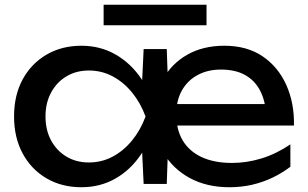

<svg xmlns="http://www.w3.org/2000/svg" viewBox="-20 -772 1293 806"><path d="M943 14Q848 14 777 -24.5Q706 -63 666.5 -130Q627 -197 627 -283Q627 -370 663 -437Q699 -504 765.5 -542Q832 -580 922 -580Q1017 -580 1082.5 -535.5Q1148 -491 1182 -415Q1216 -339 1214 -245H692V-335H1150L1097 -291Q1094 -349 1072 -391.5Q1050 -434 1009 -457Q968 -480 907 -480Q853 -480 810.5 -457.5Q768 -435 744 -393Q720 -351 720 -292Q720 -228 747 -182.5Q774 -137 826.5 -112.5Q879 -88 954 -88Q1016 -88 1078 -107Q1140 -126 1199 -166V-72Q1165 -46 1124.5 -26.5Q1084 -7 1038.5 3.5Q993 14 943 14ZM583 0 573 -210 599 -283 573 -355 583 -566H680L690 -285L680 0ZM637 -283Q618 -194 574 -127Q530 -60 465.5 -23Q401 14 322 14Q239 14 175 -23.5Q111 -61 75 -128Q39 -195 39 -283Q39 -372 75 -438.5Q111 -505 175 -542.5Q239 -580 322 -580Q401 -580 465.5 -543Q530 -506 574.5 -439.5Q619 -373 637 -283ZM171 -283Q171 -226 194.5 -182.5Q218 -139 259 -114.5Q300 -90 353 -90Q407 -90 453 -114.5Q499 -139 534.5 -182.5Q570 -226 591 -283Q570 -340 534.5 -383.5Q499 -427 453 -451.5Q407 -476 353 -476Q300 -476 259 -451.5Q218 -427 194.5 -383.5Q171 -340 171 -283ZM415 -666V-752H847V-666Z"/></svg>

Font: Unbounded
Style: Regular
Weight: 400
Designer: Luke Prowse, Jean-Baptiste Morizot, Fátima Lázaro, Florian Runge
Foundry: NaN
Version: Version 1.701;gftools[0.9.28.dev5+ged2979d]